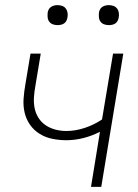

<svg xmlns="http://www.w3.org/2000/svg" viewBox="-20 -729 540 749"><path d="M335 0 370 -215Q339 -199 305.5 -190.5Q272 -182 239 -182Q211 -182 184 -187.5Q157 -193 134.5 -207Q112 -221 97 -242.5Q82 -264 76 -290Q70 -316 72 -344Q74 -372 79 -400L99 -520H139L118 -394Q114 -372 112.5 -350Q111 -328 115 -307.5Q119 -287 130 -269.5Q141 -252 158 -240.5Q175 -229 196 -223.5Q217 -218 239 -218Q274 -218 310.5 -230Q347 -242 378 -263L421 -520H461L375 0ZM405 -631Q395 -631 386.5 -634Q378 -637 372.5 -644Q367 -651 366 -660.5Q365 -670 366 -680Q367 -686 370 -692Q373 -698 379 -702Q385 -706 391.5 -707.5Q398 -709 404 -709Q414 -709 422.5 -706Q431 -703 436.5 -696Q442 -689 443.5 -679.5Q445 -670 443 -660Q442 -654 439 -648Q436 -642 430.5 -638Q425 -634 418 -632.5Q411 -631 405 -631ZM205 -631Q195 -631 186.5 -634Q178 -637 172.5 -644Q167 -651 166 -660.5Q165 -670 166 -680Q167 -686 170 -692Q173 -698 179 -702Q185 -706 191.5 -707.5Q198 -709 204 -709Q214 -709 222.5 -706Q231 -703 236.5 -696Q242 -689 243.5 -679.5Q245 -670 243 -660Q242 -654 239 -648Q236 -642 230.5 -638Q225 -634 218 -632.5Q211 -631 205 -631Z"/></svg>

Font: Iosevka Term Curly XLt Obl
Style: Regular
Weight: 200
Italic angle: -9°
Designer: Belleve Invis
Foundry: Belleve Invis
Version: Version 32.3.0